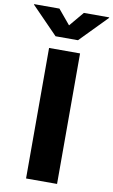

<svg xmlns="http://www.w3.org/2000/svg" viewBox="-169 -1002 623 1054"><g transform="rotate(10 142.0 -475.0)"><path d="M228 -727.5V0H55.2V-727.5ZM73.7 -950.2 141.6 -868.7 210 -950.2H351.1V-947.3L204.1 -796.9H79.1L-67.4 -947.3V-950.2Z"/></g></svg>

Font: Inter 17pt ExtraBold
Style: Regular
Weight: 800
Version: Version 4.001;git-66647c0bb